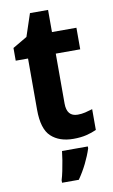

<svg xmlns="http://www.w3.org/2000/svg" viewBox="-97 -712 577 982"><g transform="rotate(-10 191.5 -220.5)"><path d="M283 -108Q303 -108 322 -112.5Q341 -117 360 -123V-15Q336 -4 307 3Q278 10 240 10Q167 10 124.5 -29.5Q82 -69 82 -169V-435H18V-501L93 -545L132 -662H226V-547H353V-435H226V-176Q226 -108 283 -108ZM305 71Q293 108 274 146.5Q255 185 230 221H143V208Q149 189 154.5 162.5Q160 136 164.5 108.5Q169 81 171 61H305Z"/></g></svg>

Font: Noto Sans Lao UI SemCond
Style: Bold
Weight: 700
Width: 4
Designer: Monotype Design Team
Foundry: Monotype Imaging Inc.
Version: Version 2.000; ttfautohint (v1.8.4.7-5d5b)